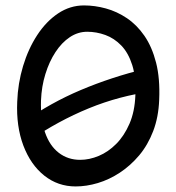

<svg xmlns="http://www.w3.org/2000/svg" viewBox="-20 -683 650 708"><path d="M259 4.5Q193.5 4.5 143.2 -35.5Q93 -75.5 66.2 -146.1Q39.5 -216.8 43.5 -307.8Q45.9 -375.8 65 -439.2Q84.1 -502.8 117.1 -553.4Q150.1 -604 194.2 -633.5Q238.4 -663 289.8 -663Q329.5 -663 370.2 -651.9Q411 -640.8 447.8 -616.1Q484.5 -591.5 512.6 -550.9Q540.6 -510.2 555.5 -452.1Q570.4 -393.9 567 -315.1Q564.6 -251.1 544.9 -199.6Q525.2 -148.1 493.2 -110.1Q461.1 -72.1 421.9 -46.3Q382.6 -20.5 340.7 -8Q298.8 4.5 259 4.5ZM88.9 -164.9 70.2 -235.4Q165.4 -303.4 277.6 -350.9Q389.8 -398.4 516.6 -429.4L541.6 -345.9Q420.8 -329.9 307.8 -283.7Q194.8 -237.5 88.9 -164.9ZM275.5 -93.6Q309.6 -93.6 344.2 -108.1Q378.9 -122.6 408.4 -152.2Q438 -181.9 457.5 -226.8Q477 -271.8 479.2 -332Q481.9 -398.1 467.6 -443.2Q453.2 -488.4 427.2 -515.2Q401.2 -542.1 368.4 -554Q335.6 -565.9 301.5 -565.9Q267.4 -565.9 237.5 -546Q207.6 -526.1 184.6 -490.9Q161.5 -455.8 147.4 -410Q133.2 -364.2 131.2 -312.8Q129 -243.8 146.1 -194.6Q163.1 -145.4 196.8 -119.5Q230.4 -93.6 275.5 -93.6Z"/></svg>

Font: Sour Gummy Black
Style: Regular
Weight: 900
Version: Version 1.000